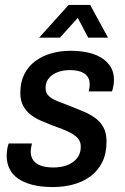

<svg xmlns="http://www.w3.org/2000/svg" viewBox="-20 -743 503 775"><path d="M193 12Q146 12 111 3Q76 -6 52.5 -22.5Q29 -39 18 -62.5Q7 -86 7 -114Q7 -127 9 -140Q11 -153 15 -164H109Q107 -156 105.5 -147Q104 -138 104 -131Q104 -109 115.5 -94.5Q127 -80 147.5 -73.5Q168 -67 196 -67Q218 -67 237.5 -72Q257 -77 272.5 -87.5Q288 -98 297 -113.5Q306 -129 306 -151Q306 -170 296 -182.5Q286 -195 269 -204.5Q252 -214 231.5 -222Q211 -230 188 -238Q165 -247 142.5 -257Q120 -267 102 -281.5Q84 -296 73 -317Q62 -338 62 -369Q62 -411 78 -443Q94 -475 122 -496Q150 -517 186.5 -527.5Q223 -538 265 -538Q305 -538 337 -530.5Q369 -523 392 -508Q415 -493 427.5 -471.5Q440 -450 440 -422Q440 -408 437.5 -395Q435 -382 432 -374H338Q341 -386 341.5 -392.5Q342 -399 342 -403Q342 -423 332 -435.5Q322 -448 304.5 -454Q287 -460 263 -460Q239 -460 221 -454.5Q203 -449 190 -439.5Q177 -430 170.5 -417Q164 -404 164 -388Q164 -367 178 -354.5Q192 -342 215 -333.5Q238 -325 265 -314Q290 -304 315.5 -293.5Q341 -283 362.5 -268Q384 -253 397 -230Q410 -207 410 -172Q410 -123 392.5 -88Q375 -53 345 -31Q315 -9 276 1.5Q237 12 193 12ZM138 -591 257 -723H344L416 -591H336L277 -703H323L222 -591Z"/></svg>

Font: Archivo SemiCondensed Medium
Style: Italic
Weight: 500
Width: 4
Italic angle: -10°
Designer: Hector Gatti
Foundry: Omnibus-Type
Version: Version 2.001